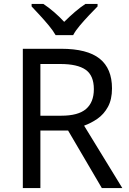

<svg xmlns="http://www.w3.org/2000/svg" viewBox="-20 -964 662 984"><path d="M294 -714Q427 -714 490.5 -663.5Q554 -613 554 -511Q554 -454 533 -416Q512 -378 479.5 -355.5Q447 -333 411 -320L607 0H502L329 -295H187V0H97V-714ZM289 -636H187V-371H294Q381 -371 421 -405.5Q461 -440 461 -507Q461 -577 419 -606.5Q377 -636 289 -636ZM265 -784Q252 -807 230 -833.5Q208 -860 184 -886Q160 -912 142 -931V-944H202Q228 -927 256 -903Q284 -879 309 -852Q336 -879 364 -903Q392 -927 418 -944H480V-931Q461 -912 436.5 -886Q412 -860 389.5 -833.5Q367 -807 355 -784Z"/></svg>

Font: Noto Sans PhagsPa
Style: Regular
Weight: 400
Designer: Monotype Design Team
Foundry: Monotype Imaging Inc.
Version: Version 2.004; ttfautohint (v1.8.4.7-5d5b)